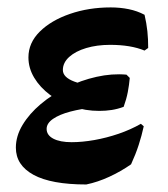

<svg xmlns="http://www.w3.org/2000/svg" viewBox="-20 -488 453 518"><path d="M212.8 9.7Q118.2 9.7 70.5 -16.3Q22.8 -42.3 22.8 -89.6Q22.8 -120.9 40.9 -151Q59.1 -181.2 89.8 -207.1Q120.6 -233.1 159.6 -252.2Q198.6 -271.4 240.3 -280.7Q282.1 -290.1 321.2 -286.6L330.1 -277.8Q328.5 -259.1 324.8 -239.7Q321.1 -220.4 313.6 -199.8Q274.1 -201.7 236.8 -198.3Q199.6 -194.8 170 -187Q140.4 -179.2 123.1 -167.3Q105.8 -155.3 105.8 -140.3Q105.8 -123.4 123.8 -113.9Q141.9 -104.4 173.2 -104.4Q201.7 -104.4 234.7 -110.2Q267.8 -116.1 300.3 -127.2Q332.8 -138.4 360.1 -154L367.8 -147.3Q362.5 -122.6 354.2 -97Q345.9 -71.4 333.6 -44.7Q306.2 -25.5 274.9 -11.1Q243.7 3.3 212.8 9.7ZM247.9 -188.8Q210.4 -188.8 176.1 -200.4Q141.8 -211.9 114.9 -232.1Q87.9 -252.3 72.3 -278.3Q56.7 -304.3 56.7 -333.2Q56.7 -372.4 87.3 -402.7Q117.9 -433 168.7 -450.5Q219.5 -468 278.7 -468Q304.1 -468 327.1 -463.3Q350.2 -458.6 370 -448.1Q375.2 -425.9 377.6 -403.9Q379.9 -381.8 379.8 -358.6L369.9 -351.6Q332.9 -367 276.9 -367Q241.6 -367 212.7 -358.4Q183.8 -349.8 166.7 -334.4Q149.6 -318.9 149.6 -299.1Q149.6 -279.4 180.7 -267.8Q211.8 -256.2 265.7 -254.6L313.6 -199.8Q297.4 -193.8 281.4 -191.3Q265.3 -188.8 247.9 -188.8Z"/></svg>

Font: Alegreya
Style: Italic
Weight: 400
Italic angle: -7°
Designer: Juan Pablo del Peral
Foundry: Huerta Tipografica
Version: Version 2.009